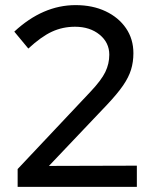

<svg xmlns="http://www.w3.org/2000/svg" viewBox="-20 -731 595 751"><path d="M49 0V-69.8L333.7 -372Q376.3 -417.1 391.9 -449.3Q407.5 -481.5 407.5 -517Q407.5 -564.4 369.6 -595.4Q331.6 -626.4 273.5 -626.4Q225.1 -626.4 183.4 -607.2Q141.7 -588.1 90.8 -541.1L35.9 -607.3Q147.7 -711 275.7 -711Q342.2 -711 393.1 -686.9Q444 -662.8 472.9 -620.5Q501.8 -578.2 501.8 -522.8Q501.8 -488.4 492.6 -458.6Q483.5 -428.8 461.4 -396.6Q439.3 -364.5 399.5 -322.2L171.4 -82L515.3 -83V0Z"/></svg>

Font: Red Hat Display VF
Style: Regular
Weight: 300
Designer: Pentagram, MCKL
Foundry: Pentagram, MCKL
Version: Version 1.023